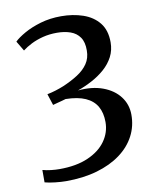

<svg xmlns="http://www.w3.org/2000/svg" viewBox="-85 -818 743 900"><g transform="rotate(-10 286.0 -368.0)"><path d="M157.5 14.5Q133.5 14.5 104.8 11.2Q76 8 56 2.5V-56.5Q74 -51.5 95.5 -49Q117 -46.5 136.5 -46.5Q216.5 -46.5 272.2 -70.8Q328 -95 357.2 -136Q386.5 -177 386.5 -226.5Q386.5 -270.5 369 -301Q351.5 -331.5 315 -347.8Q278.5 -364 221 -365Q216 -363.5 202.8 -359.8Q189.5 -356 176.2 -352.8Q163 -349.5 158.5 -348L141 -402Q161 -406 181.2 -412.2Q201.5 -418.5 220 -426Q260 -443 291.2 -463Q322.5 -483 340.5 -509.5Q358.5 -536 358.5 -572Q359 -611.5 343 -634.8Q327 -658 298.8 -668Q270.5 -678 234.5 -678Q198 -678 167 -670Q136 -662 111.2 -649.5Q86.5 -637 68.5 -623L40.5 -670Q57 -686.5 90.5 -705.5Q124 -724.5 169.2 -737.8Q214.5 -751 267 -751Q323.5 -751 371 -734.8Q418.5 -718.5 446.8 -683.2Q475 -648 475 -590.5Q475 -553 459 -522.2Q443 -491.5 415.5 -467.2Q388 -443 354.2 -425Q320.5 -407 285 -394.5Q353 -401 404 -382Q455 -363 483.2 -326Q511.5 -289 512 -240.5Q512.5 -185.5 488 -138.8Q463.5 -92 417 -57.8Q370.5 -23.5 304.8 -4.5Q239 14.5 157.5 14.5Z"/></g></svg>

Font: Merriweather 20pt Medium
Style: Regular
Weight: 500
Version: Version 2.100